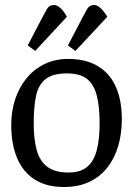

<svg xmlns="http://www.w3.org/2000/svg" viewBox="-20 -740 537 769"><path d="M236 9Q166 9 119 -21Q72 -51 48.5 -107Q25 -163 25 -240Q25 -294 40.5 -341.5Q56 -389 85.5 -425.5Q115 -462 157.5 -483Q200 -504 253 -504Q325 -504 373 -474.5Q421 -445 444.5 -391Q468 -337 468 -263Q468 -205 453.5 -155.5Q439 -106 410 -69Q381 -32 337.5 -11.5Q294 9 236 9ZM255 -49Q303 -49 330 -72.5Q357 -96 368 -140Q379 -184 379 -245Q379 -315 367 -359.5Q355 -404 327 -425Q299 -446 248 -446Q192 -446 163 -423.5Q134 -401 124.5 -356.5Q115 -312 115 -245Q115 -183 127 -139Q139 -95 169.5 -72Q200 -49 255 -49ZM282 -536 252 -558 310 -669Q319 -686 328.5 -703Q338 -720 358 -720Q368 -720 381 -709Q394 -698 410 -673ZM121 -536 91 -558 149 -669Q158 -686 167.5 -703Q177 -720 197 -720Q207 -720 220.5 -709Q234 -698 248 -673Z"/></svg>

Font: Faustina Light
Style: Regular
Weight: 400
Version: Version 1.200